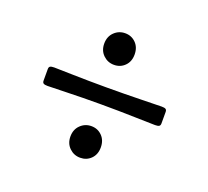

<svg xmlns="http://www.w3.org/2000/svg" viewBox="-94 -622 795 734"><g transform="rotate(20 303.5 -255.0)"><path d="M235.8 -443.8Q235.8 -472.7 254.2 -490.5Q272.5 -508.3 298.3 -508.3Q324.2 -508.3 341.8 -490.5Q359.4 -472.7 359.4 -443.8Q359.4 -415 341.8 -397.5Q324.2 -379.9 298.3 -379.9Q272.5 -379.9 254.2 -397.7Q235.8 -415.5 235.8 -443.8ZM295.9 -221.2Q229.5 -221.2 162.6 -219.2Q95.7 -217.3 87.4 -217.3Q76.2 -217.3 71.3 -220.2Q66.4 -223.1 66.4 -231.4V-278.3Q66.4 -286.6 71.3 -289.6Q76.2 -292.5 87.4 -292.5Q95.7 -292.5 162.6 -290.8Q229.5 -289.1 295.9 -289.1H305.7Q372.1 -289.1 444.3 -290.8Q516.6 -292.5 524.9 -292.5Q536.1 -292.5 541 -289.6Q545.9 -286.6 545.9 -278.3V-231.4Q545.9 -223.1 541 -220.2Q536.1 -217.3 524.9 -217.3Q516.6 -217.3 444.3 -219.2Q372.1 -221.2 305.7 -221.2ZM235.8 -65.9Q235.8 -94.7 254.2 -112.5Q272.5 -130.4 298.3 -130.4Q324.2 -130.4 341.8 -112.5Q359.4 -94.7 359.4 -65.9Q359.4 -37.1 341.8 -19.5Q324.2 -2 298.3 -2Q272.5 -2 254.2 -19.8Q235.8 -37.6 235.8 -65.9Z"/></g></svg>

Font: Cooper* SemiBold
Style: Italic
Weight: 600
Italic angle: -7°
Designer: Owen Earl
Foundry: indestructible type*
Version: Version 0.001